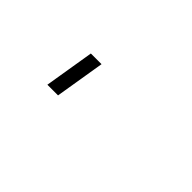

<svg xmlns="http://www.w3.org/2000/svg" viewBox="-5 -105 509 509"><g transform="rotate(45 250.0 150.0)"><path d="M137 220 160 80H200L177 220Z"/></g></svg>

Font: Iosevka Extralight Oblique
Style: Regular
Weight: 200
Italic angle: -9°
Monospace: yes
Designer: Belleve Invis
Foundry: Belleve Invis
Version: Version 32.5.0; ttfautohint (v1.8.4)